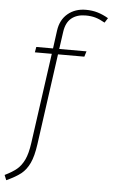

<svg xmlns="http://www.w3.org/2000/svg" viewBox="-105 -779 596 1017"><g transform="rotate(5 193.5 -271.0)"><path d="M200 -612 187 -520H332L323 -491H183L116 -8Q107 57 89.5 94Q72 131 45 152.5Q18 174 -32 197L-43 170Q-2 150 21 130.5Q44 111 59.5 78.5Q75 46 83 -11L150 -491H60L65 -520H154L167 -616Q175 -674 214 -706.5Q253 -739 310 -739Q344 -739 372.5 -730.5Q401 -722 430 -705L414 -680Q386 -696 363 -702.5Q340 -709 311 -709Q265 -709 236 -685.5Q207 -662 200 -612Z"/></g></svg>

Font: FiraGO UltraLight
Style: Italic
Weight: 200
Italic angle: -8°
Designer: bBox Type GmbH
Foundry: bBox Type GmbH
Version: Version 1.001